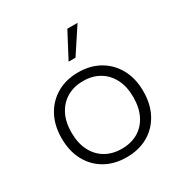

<svg xmlns="http://www.w3.org/2000/svg" viewBox="-164 -824 919 961"><g transform="rotate(-30 295.0 -343.0)"><path d="M295 10Q225 10 172 -20Q119 -50 89 -105Q59 -160 59 -235Q59 -309 89 -364Q119 -419 172 -449.5Q225 -480 295 -480Q365 -480 418 -449.5Q471 -419 501 -364Q531 -309 531 -235Q531 -160 501 -105Q471 -50 418 -20Q365 10 295 10ZM295 -39Q349 -39 389 -62.5Q429 -86 451 -130Q473 -174 473 -235Q473 -296 450.5 -339.5Q428 -383 388 -406.5Q348 -430 295 -430Q241 -430 201 -406.5Q161 -383 138.5 -339.5Q116 -296 116 -235Q116 -174 138.5 -130Q161 -86 201 -62.5Q241 -39 295 -39ZM281 -550 358 -696H417L321 -550Z"/></g></svg>

Font: Gantari Light
Style: Regular
Weight: 300
Designer: Anugrah Pasau
Foundry: Lafontype
Version: Version 1.000; ttfautohint (v1.8.3)